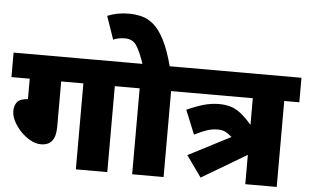

<svg xmlns="http://www.w3.org/2000/svg" viewBox="-58 -987 1736 1077"><g transform="rotate(5 810.5 -448.0)"><path d="M280 -484V-229Q280 -174 259 -148.5Q238 -123 197 -123Q168 -123 138 -139.5Q108 -156 83 -182Q58 -208 42.5 -238Q27 -268 27 -295Q27 -326 42.5 -346Q58 -366 103 -369V-484H0V-622H667V-484H582V0H405V-484Z M899 -484V0H722V-484H652V-622H984V-484ZM728 -615Q703 -690 681 -723Q659 -756 617 -756Q578 -756 550 -743L505 -873Q559 -896 625 -896Q663 -896 698.5 -887Q734 -878 766.5 -850Q799 -822 827.5 -766Q856 -710 881 -615Z M1106 -15 1021 -134 1259 -257Q1236 -277 1219 -284.5Q1202 -292 1178 -292Q1148 -292 1119.5 -282.5Q1091 -273 1048 -252L993 -387Q1043 -410 1086.5 -422.5Q1130 -435 1174 -435Q1212 -435 1241.5 -425.5Q1271 -416 1298.5 -394Q1326 -372 1359 -334V-484H969V-622H1621V-484H1536V0H1359V-165Z"/></g></svg>

Font: Noto Sans Black
Style: Regular
Weight: 900
Designer: Monotype Design Team
Foundry: Monotype Imaging Inc.
Version: Version 2.007